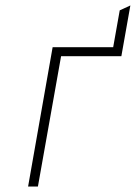

<svg xmlns="http://www.w3.org/2000/svg" viewBox="-20 -684 498 704"><path d="M83 0 173 -511H395L419 -646L458 -664L425 -478H204L119 0Z"/></svg>

Font: Overpass Thin
Style: Italic
Weight: 250
Italic angle: -10°
Designer: Delve Withrington, Dave Bailey, Thomas Jockin
Foundry: Delve Fonts LLC
Version: Version 4.000